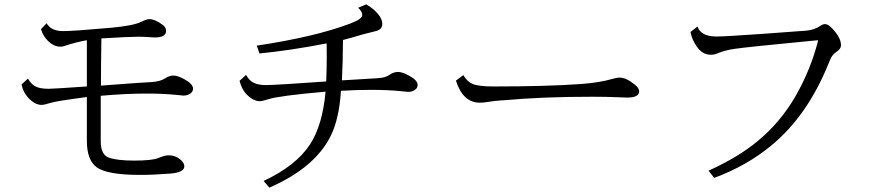

<svg xmlns="http://www.w3.org/2000/svg" viewBox="-20 -818 4040 884"><path d="M194.8 -710.9Q214.8 -674.8 271 -674.8Q318.8 -674.8 493.7 -690.4Q593.3 -699.7 629.9 -717.3Q655.8 -730 667 -730Q693.4 -730 729 -703.6Q744.6 -692.4 744.6 -675.8Q744.6 -645.5 692.9 -645.5Q684.6 -645.5 665.5 -647Q638.7 -648.9 616.2 -648.9Q572.3 -648.9 446.8 -641.1Q444.8 -511.2 444.8 -423.8Q489.3 -427.2 549.8 -431.6Q611.3 -436.5 674.8 -439.9Q718.3 -442.4 741.7 -458Q759.8 -470.2 778.8 -470.2Q797.9 -470.2 829.1 -453.1Q868.7 -431.6 868.7 -409.7Q868.7 -396 856.9 -387.7Q843.3 -377.9 824.2 -377.9Q822.8 -377.9 790.5 -381.3Q730 -387.2 655.3 -387.2Q558.1 -387.2 443.8 -377V-168Q443.8 -105.5 481 -92.3Q519.5 -78.6 597.7 -78.6Q679.7 -78.6 708.5 -90.3Q739.7 -103 754.4 -103Q791 -103 815.9 -78.6Q828.6 -65.9 828.6 -51.8Q828.6 -23.4 761.2 -18.6Q687 -12.7 625.5 -12.7Q474.1 -12.7 425.8 -47.4Q379.9 -80.1 379.9 -169.9V-371.1L371.6 -370.1Q238.3 -352.5 213.9 -344.7Q183.1 -335 171.9 -335Q140.1 -335 108.9 -369.1Q86.9 -393.1 79.1 -429.2L108.9 -456.1Q123 -430.2 144.5 -419.4Q165.5 -409.2 203.6 -409.2Q222.7 -409.2 358.4 -418.5L379.9 -419.9V-632.8Q332.5 -624.5 281.7 -607.9Q268.1 -603 259.3 -603Q227.1 -603 199.2 -631.3Q176.3 -655.3 168.9 -684.1Z M1162.1 -607.9Q1428.7 -647.9 1589.8 -708.5Q1647.9 -730 1647.9 -748.5Q1647.9 -765.1 1628.9 -782.2L1666 -797.9Q1697.3 -780.3 1719.2 -754.9Q1740.2 -731 1740.2 -708Q1740.2 -689 1724.6 -680.2Q1715.8 -675.3 1696.8 -671.4Q1655.8 -662.1 1600.1 -645Q1577.6 -638.2 1559.1 -633.8Q1558.6 -525.4 1554.2 -448.2L1565.9 -448.7L1671.9 -455.1Q1727.5 -458 1740.2 -460.4Q1759.8 -463.9 1775.9 -475.1Q1793.9 -486.8 1813 -486.8Q1832 -486.8 1863.3 -469.7Q1902.8 -448.7 1902.8 -426.8Q1902.8 -413.1 1890.6 -404.3Q1877.4 -395 1858.4 -395Q1856.9 -395 1824.7 -398.4Q1764.2 -404.3 1689.9 -404.3Q1619.6 -404.3 1549.8 -399.9Q1541.5 -271 1503.4 -193.8Q1431.6 -46.4 1220.2 45.9L1193.8 15.1Q1342.8 -54.7 1407.2 -152.8Q1464.8 -240.7 1479 -396Q1267.6 -377.4 1217.8 -361.8Q1187.5 -352.1 1175.8 -352.1Q1145 -352.1 1112.8 -386.2Q1092.8 -407.7 1083 -445.8L1112.8 -473.1Q1127.9 -445.8 1150.9 -435.5Q1171.9 -426.3 1205.6 -426.3Q1246.6 -426.3 1481.9 -442.9Q1484.4 -503.4 1484.4 -554.7Q1484.4 -574.7 1483.9 -618.2Q1317.4 -585.9 1174.8 -571.8Z M2113.3 -472.2Q2129.4 -442.9 2156.2 -431.6Q2184.1 -419.9 2251 -419.9Q2499.5 -419.9 2654.3 -431.2Q2738.3 -437 2801.3 -455.1Q2822.8 -460.9 2831.5 -460.9Q2863.3 -460.9 2902.3 -428.7Q2922.9 -412.1 2922.9 -397.5Q2922.9 -368.7 2867.2 -368.7Q2856.9 -368.7 2828.1 -370.1Q2773.9 -372.6 2708.5 -372.6Q2474.6 -372.6 2301.3 -356.4Q2297.9 -356.4 2284.2 -355.5Q2255.4 -353.5 2226.1 -348.6Q2206.5 -345.2 2189.5 -345.2Q2111.3 -345.2 2079.1 -446.8Z M3191.4 -695.8Q3207.5 -649.9 3278.3 -649.9Q3316.4 -649.9 3491.2 -662.1L3642.6 -673.3L3691.4 -676.8Q3728.5 -679.2 3760.7 -701.2Q3769.5 -707 3779.3 -707Q3796.9 -707 3826.2 -670.4Q3852.1 -638.2 3852.1 -608.9Q3852.1 -593.3 3831.5 -579.6Q3813.5 -567.9 3803.7 -546.9Q3802.2 -543.5 3793.5 -522.5Q3696.8 -284.7 3531.7 -148.4Q3417 -53.7 3268.1 1L3242.2 -32.2Q3379.4 -94.2 3469.7 -169.4Q3574.2 -256.3 3642.6 -375Q3713.4 -498.5 3747.1 -632.8L3714.8 -629.9Q3410.2 -600.6 3359.9 -592.8Q3317.4 -586.4 3287.1 -573.7Q3269.5 -565.9 3252.4 -565.9Q3214.8 -565.9 3189 -602.1Q3166 -634.3 3159.2 -670.9Z"/></svg>

Font: BIZ UDMincho
Style: Regular
Weight: 400
Monospace: yes
Designer: TypeBank Co., Ltd.
Foundry: Morisawa Inc.
Version: Version 1.06